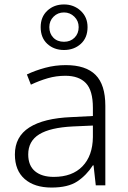

<svg xmlns="http://www.w3.org/2000/svg" viewBox="-20 -834 576 864"><path d="M276 -541Q366 -541 410 -497Q454 -453 454 -358V0H411L401 -90H398Q369 -45 327.5 -17.5Q286 10 212 10Q135 10 91 -28.5Q47 -67 47 -139Q47 -219 112 -260.5Q177 -302 301 -307L398 -312V-349Q398 -427 366.5 -460Q335 -493 274 -493Q233 -493 195 -482Q157 -471 119 -453L101 -499Q139 -517 183.5 -529Q228 -541 276 -541ZM308 -265Q206 -260 156.5 -229.5Q107 -199 107 -139Q107 -89 137.5 -63.5Q168 -38 222 -38Q305 -38 351 -85.5Q397 -133 398 -217V-269ZM268 -609Q223 -609 193 -636.5Q163 -664 163 -712Q163 -758 193 -786Q223 -814 268 -814Q312 -814 343 -785.5Q374 -757 374 -712Q374 -664 343.5 -636.5Q313 -609 268 -609ZM268 -646Q297 -646 315.5 -664.5Q334 -683 334 -712Q334 -740 314.5 -759Q295 -778 268 -778Q240 -778 221 -759Q202 -740 202 -712Q202 -683 220 -664.5Q238 -646 268 -646Z"/></svg>

Font: Noto Traditional Nushu Light
Style: Regular
Weight: 300
Designer: LIU Zhao
Foundry: LiuZhao Studio
Version: Version 2.003; ttfautohint (v1.8.4.7-5d5b)